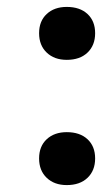

<svg xmlns="http://www.w3.org/2000/svg" viewBox="-20 -524 309 555"><path d="M93 -428Q93 -463 115 -483.5Q137 -504 173 -504Q211 -504 233 -483.5Q255 -463 255 -428Q255 -393 233 -372Q211 -351 173 -351Q137 -351 115 -372Q93 -393 93 -428ZM93 -66Q93 -101 115 -121.5Q137 -142 173 -142Q211 -142 233 -121.5Q255 -101 255 -66Q255 -31 233 -10Q211 11 173 11Q137 11 115 -10Q93 -31 93 -66Z"/></svg>

Font: PTSans
Style: Bold
Weight: 700
Designer: A.Korolkova, O.Umpeleva, V.Yefimov
Foundry: ParaType Ltd
Version: Version 2.003W OFL